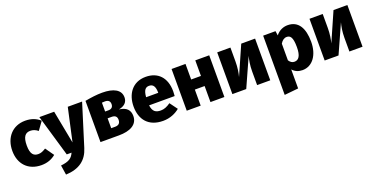

<svg xmlns="http://www.w3.org/2000/svg" viewBox="-24 -1315 4504 2305"><g transform="rotate(-20 2228.0 -163.0)"><path d="M293 -551C129 -551 25 -431 25 -262C25 -95 128 18 298 18C374 18 433 -6 481 -46L404 -155C367 -132 342 -120 307 -120C250 -120 210 -150 210 -263C210 -376 246 -416 309 -416C343 -416 374 -405 406 -379L481 -483C431 -527 372 -551 293 -551Z M1015 -533H832L739 -111L658 -533H469L625 0H686C658 64 618 91 515 102L534 225C706 218 806 141 849 0Z M1398 -293C1473 -307 1511 -347 1511 -407C1511 -504 1421 -551 1277 -551C1207 -551 1139 -542 1056 -527V0H1292C1434 0 1534 -49 1534 -161C1534 -235 1493 -282 1398 -293ZM1273 -441C1316 -441 1337 -421 1337 -384C1337 -345 1314 -326 1277 -326H1234V-439C1250 -441 1260 -441 1273 -441ZM1285 -113H1234V-239H1286C1332 -239 1352 -217 1352 -178C1352 -134 1328 -113 1285 -113Z M2085 -275C2085 -451 1987 -551 1832 -551C1662 -551 1575 -422 1575 -264C1575 -99 1665 18 1852 18C1941 18 2013 -15 2065 -58L1993 -156C1947 -124 1910 -109 1869 -109C1807 -109 1766 -129 1755 -215H2082C2083 -233 2085 -258 2085 -275ZM1910 -319H1755C1762 -407 1788 -436 1835 -436C1892 -436 1909 -389 1910 -325Z M2461 0H2639V-533H2461V-334H2336V-533H2158V0H2336V-205H2461Z M3225 -533H3048L2886 -165C2899 -212 2910 -280 2910 -355V-533H2741V0H2918L3082 -365C3069 -319 3057 -252 3057 -175V0H3225Z M3646 -551C3596 -551 3538 -532 3494 -476L3486 -533H3328V224L3506 206V-37C3538 0 3582 18 3633 18C3763 18 3845 -103 3845 -268C3845 -442 3782 -551 3646 -551ZM3576 -110C3547 -110 3526 -123 3506 -153V-366C3528 -403 3556 -422 3587 -422C3631 -422 3662 -396 3662 -266C3662 -152 3628 -110 3576 -110Z M4404 -533H4227L4065 -165C4078 -212 4089 -280 4089 -355V-533H3920V0H4097L4261 -365C4248 -319 4236 -252 4236 -175V0H4404Z"/></g></svg>

Font: Fira Sans ExtraBold
Style: Regular
Weight: 800
Designer: bBox Type GmbH & Carrois Corporate GbR & Edenspiekermann AG
Foundry: bBox Type GmbH & Carrois Corporate GbR & Edenspiekermann AG
Version: Version 4.300;PS 004.300;hotconv 1.0.88;makeotf.lib2.5.64775